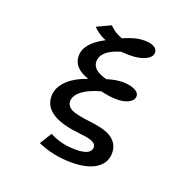

<svg xmlns="http://www.w3.org/2000/svg" viewBox="-161 -1018 1323 1305"><g transform="rotate(20 500.0 -366.0)"><path d="M296.9 -18.1Q380.4 27.3 485.4 27.3Q597.2 27.3 597.2 -28.8Q597.2 -59.1 552.7 -72.3Q527.3 -79.6 457.5 -87.4Q208 -115.7 208 -259.3Q208 -326.7 272 -383.3Q319.3 -425.3 402.8 -454.1Q288.1 -491.7 288.1 -579.6Q288.1 -671.4 423.8 -741.2Q366.7 -764.6 329.1 -804.2L429.2 -851.1Q465.8 -812 522.9 -791Q606.4 -829.6 672.4 -829.6Q710.4 -829.6 734.4 -819.8Q768.6 -805.7 768.6 -775.9Q768.6 -751.5 742.2 -732.4Q698.2 -701.2 606 -701.2Q581.1 -701.2 550.8 -704.1Q414.1 -664.6 414.1 -584Q414.1 -520.5 519 -494.1Q580.1 -513.7 631.3 -513.7Q685.5 -513.7 719.7 -496.6Q752 -481 752 -454.1Q752 -424.8 714.8 -405.8Q683.1 -389.2 630.4 -389.2Q578.6 -389.2 515.1 -404.8Q430.2 -381.8 385.3 -346.7Q338.9 -310.5 338.9 -270.5Q338.9 -230.5 385.3 -210.9Q420.4 -196.3 514.6 -185.1Q601.1 -174.8 646 -154.8Q661.6 -147.9 673.3 -139.6Q728 -100.6 728 -36.1Q728 40.5 658.7 82Q596.7 119.1 489.7 119.1Q356.9 119.1 243.2 68.8Z"/></g></svg>

Font: BIZ UDPGothic
Style: Bold
Weight: 700
Designer: TypeBank Co., Ltd.
Foundry: Morisawa Inc.
Version: Version 1.051